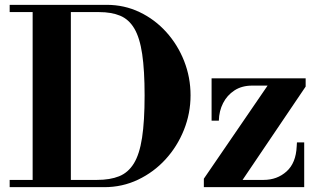

<svg xmlns="http://www.w3.org/2000/svg" viewBox="-20 -774 1314 794"><path d="M20 0V-30H381Q435 -30 472.5 -45Q510 -60 533.5 -98Q557 -136 567.5 -204.5Q578 -273 578 -379Q578 -483 568 -550.5Q558 -618 535.5 -656Q513 -694 477 -709Q441 -724 390 -724H20V-754H421Q494 -754 557 -724Q620 -694 667.5 -641.5Q715 -589 741.5 -521.5Q768 -454 768 -380Q768 -305 740.5 -236.5Q713 -168 664.5 -115Q616 -62 551 -31Q486 0 411 0ZM115 -15V-754H273V-15ZM826 -15 823 -35 1101 -441H1230L1244 -416L973 -15ZM823 0V-35L831 -30H1070Q1126 -30 1165 -65Q1204 -100 1207 -169L1208 -185H1238V0ZM855 -275V-450H1244V-416L1236 -420H1023Q980 -420 949.5 -400Q919 -380 902.5 -347.5Q886 -315 885 -275Z"/></svg>

Font: Libre Bodoni
Style: Bold
Weight: 700
Designer: Pablo Impallari, Rodrigo Fuenzalida
Foundry: Impallari Type
Version: Version 2.005;gftools[0.9.23]